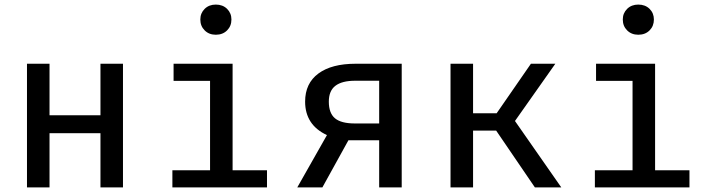

<svg xmlns="http://www.w3.org/2000/svg" viewBox="-20 -819 3117 839"><path d="M517.4 0H419V-236.9H196.4V0H97.9V-540.5H196.4V-315.4H419V-540.5H517.4Z M991.3 -733.8Q991.3 -705.1 972.3 -686.2Q953.3 -667.2 923.1 -667.2Q893.3 -667.2 874.4 -686.2Q855.4 -705.1 855.4 -733.8Q855.4 -761.5 874.4 -780.3Q893.3 -799 923.1 -799Q953.3 -799 972.3 -780.3Q991.3 -761.5 991.3 -733.8ZM738.5 -540.5H996.4V-74.9H1146.7V0H733.3V-74.9H897.9V-465.6H738.5Z M1735.4 -540.5V0H1636.9V-206.2H1502.6L1388.7 0H1279L1408.7 -228.7Q1361 -250.8 1337.2 -287.4Q1313.3 -324.1 1313.3 -374.9Q1313.3 -454.9 1371.3 -497.7Q1429.2 -540.5 1534.4 -540.5ZM1636.9 -279.5V-466.2H1532.3Q1474.4 -466.2 1445.6 -444.1Q1416.9 -422.1 1416.9 -374.9Q1416.9 -324.6 1443.8 -302.1Q1470.8 -279.5 1530.8 -279.5Z M2047.2 0H1948.7V-540.5H2047.2V-324.1H2150.3L2300 -540.5H2406.7L2230.3 -290.3L2432.8 0H2317.4L2148.2 -248.2H2047.2Z M2837.4 -733.8Q2837.4 -705.1 2818.5 -686.2Q2799.5 -667.2 2769.2 -667.2Q2739.5 -667.2 2720.5 -686.2Q2701.5 -705.1 2701.5 -733.8Q2701.5 -761.5 2720.5 -780.3Q2739.5 -799 2769.2 -799Q2799.5 -799 2818.5 -780.3Q2837.4 -761.5 2837.4 -733.8ZM2584.6 -540.5H2842.6V-74.9H2992.8V0H2579.5V-74.9H2744.1V-465.6H2584.6Z"/></svg>

Font: Fira Code Fixed Retina
Style: Regular
Weight: 450
Monospace: yes
Designer: Carrois Corporate, Edenspiekermann AG, Nikita Prokopov
Foundry: Carrois Corporate, Edenspiekermann AG, Nikita Prokopov
Version: Version 5.002